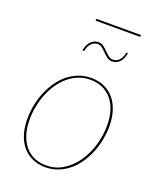

<svg xmlns="http://www.w3.org/2000/svg" viewBox="-146 -875 800 969"><g transform="rotate(20 254.0 -390.0)"><path d="M47 0ZM216 -4Q265.5 -4 306.2 -29.2Q347 -54.5 376 -96Q405 -137.5 421 -190.5Q437 -243.5 437 -299Q437 -343 426 -377.8Q415 -412.5 394.5 -436.8Q374 -461 345 -474Q316 -487 280 -487Q247 -487 217.8 -475.8Q188.5 -464.5 164 -444.2Q139.5 -424 120 -396.2Q100.5 -368.5 87 -335.8Q73.5 -303 66.2 -266.8Q59 -230.5 59 -193Q59 -149 70 -114Q81 -79 101.2 -54.5Q121.5 -30 150.5 -17Q179.5 -4 216 -4ZM215 6Q176 6 144.8 -8Q113.5 -22 91.8 -47.8Q70 -73.5 58.5 -110.2Q47 -147 47 -193Q47 -231.5 54.5 -269Q62 -306.5 76.2 -340.2Q90.5 -374 110.8 -402.8Q131 -431.5 157 -452.5Q183 -473.5 214.2 -485.2Q245.5 -497 281 -497Q320 -497 351 -483Q382 -469 403.8 -443.2Q425.5 -417.5 437.2 -381Q449 -344.5 449 -299Q449 -261 441.5 -223.5Q434 -186 419.8 -152Q405.5 -118 385.2 -89Q365 -60 339 -39Q313 -18 281.8 -6Q250.5 6 215 6ZM349.5 -621Q372 -621 385.2 -637.5Q398.5 -654 402.5 -678H410.5Q409 -664.5 404.2 -652.2Q399.5 -640 391.8 -631Q384 -622 373.2 -616.5Q362.5 -611 348.5 -611Q333.5 -611 321.5 -620Q309.5 -629 298.8 -640Q288 -651 277 -660Q266 -669 252.5 -669Q241.5 -669 232.5 -664.5Q223.5 -660 216.8 -652.2Q210 -644.5 205.8 -634Q201.5 -623.5 199.5 -612H190.5Q192 -625.5 197 -637.8Q202 -650 210 -659Q218 -668 229 -673.5Q240 -679 253.5 -679Q268.5 -679 280.5 -670Q292.5 -661 303.2 -650Q314 -639 325 -630Q336 -621 349.5 -621ZM202.5 -786H442L440.5 -776H201Z"/></g></svg>

Font: Lato Hairline
Style: Italic
Weight: 100
Italic angle: -7°
Designer: Lukasz Dziedzic
Foundry: tyPoland Lukasz Dziedzic
Version: Version 2.007; 2014-02-27